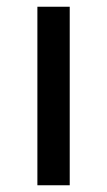

<svg xmlns="http://www.w3.org/2000/svg" viewBox="-20 -550 319 570"><path d="M91 0H187V-530H91Z"/></svg>

Font: Malon Grotesk Med
Style: Regular
Weight: 500
Designer: Julieta Ulanovsky
Foundry: Julieta Ulanovsky
Version: Version 7.200